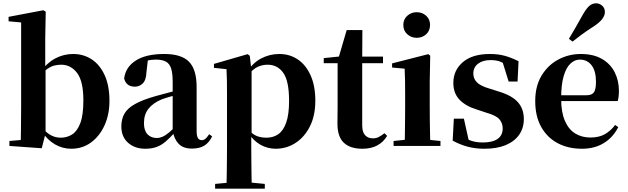

<svg xmlns="http://www.w3.org/2000/svg" viewBox="-20 -884 3804 1163"><path d="M37 0V-30L106 -36Q107 -66 107 -101.5Q107 -137 107.5 -173Q108 -209 108 -236V-748L32 -755V-782L243 -822L257 -813L254 -653V-472L256 -462V-79V-77L233 14ZM411 17Q359 17 313 -9.5Q267 -36 231 -90H220L240 -105Q267 -75 293 -62.5Q319 -50 348 -50Q385 -50 416 -69Q447 -88 466 -137Q485 -186 485 -276Q485 -392 447 -442Q409 -492 351 -492Q331 -492 311 -487.5Q291 -483 268 -467.5Q245 -452 215 -418L202 -447H223Q265 -504 315.5 -530.5Q366 -557 423 -557Q486 -557 535.5 -524.5Q585 -492 614 -428.5Q643 -365 643 -273Q643 -191 613.5 -125.5Q584 -60 532 -21.5Q480 17 411 17Z M860 17Q797 17 756 -19Q715 -55 715 -118Q715 -163 734 -196Q753 -229 799 -254.5Q845 -280 923 -302Q962 -313 1012.5 -326Q1063 -339 1103 -349V-323Q1063 -313 1023 -302Q983 -291 959 -282Q907 -260 879.5 -225.5Q852 -191 852 -138Q852 -93 873.5 -70.5Q895 -48 931 -48Q945 -48 962.5 -55Q980 -62 1003.5 -81Q1027 -100 1059 -136L1076 -81H1038Q1010 -50 985 -28Q960 -6 930.5 5.5Q901 17 860 17ZM1143 16Q1089 16 1061.5 -13.5Q1034 -43 1026 -92V-95V-387Q1026 -440 1016.5 -469.5Q1007 -499 984.5 -511Q962 -523 924 -523Q899 -523 872.5 -517.5Q846 -512 809 -498L876 -523L867 -446Q865 -398 844.5 -378.5Q824 -359 797 -359Q745 -359 732 -408Q740 -477 802 -517Q864 -557 975 -557Q1079 -557 1125 -510Q1171 -463 1171 -357V-91Q1171 -60 1179 -47.5Q1187 -35 1202 -35Q1214 -35 1224 -43Q1234 -51 1247 -71L1265 -58Q1246 -19 1217 -1.5Q1188 16 1143 16Z M1283 259V230L1391 220H1482L1584 230V259ZM1352 259Q1353 215 1353.5 171.5Q1354 128 1354.5 86.5Q1355 45 1355 10V-314Q1355 -364 1354.5 -396.5Q1354 -429 1352 -465L1276 -473V-497L1480 -556L1493 -546L1502 -467L1504 -462V-75L1502 -61V10Q1502 44 1502.5 85.5Q1503 127 1503.5 171Q1504 215 1505 259ZM1650 17Q1601 17 1558 -7Q1515 -31 1479 -84H1467L1487 -96Q1512 -69 1537 -59.5Q1562 -50 1595 -50Q1635 -50 1665.5 -71Q1696 -92 1713.5 -141Q1731 -190 1731 -273Q1731 -393 1696 -442.5Q1661 -492 1601 -492Q1571 -492 1543 -480Q1515 -468 1479 -427L1464 -441H1471Q1509 -502 1561 -529.5Q1613 -557 1672 -557Q1734 -557 1783 -524.5Q1832 -492 1861 -428.5Q1890 -365 1890 -274Q1890 -184 1857.5 -119Q1825 -54 1770.5 -18.5Q1716 17 1650 17Z M2100 -501V-541H2300V-501ZM2175 17Q2101 17 2062.5 -19.5Q2024 -56 2024 -135Q2024 -164 2024.5 -188Q2025 -212 2025 -242V-501H1941V-532L2048 -543L2030 -531L2080 -702H2175L2174 -524V-514V-125Q2174 -84 2191.5 -65Q2209 -46 2239 -46Q2259 -46 2274 -54Q2289 -62 2309 -77L2325 -61Q2303 -24 2266 -3.5Q2229 17 2175 17Z M2364 0V-30L2470 -41H2540L2648 -30V0ZM2431 0Q2432 -26 2432.5 -68Q2433 -110 2433.5 -156Q2434 -202 2434 -236V-313Q2434 -363 2433.5 -398Q2433 -433 2431 -468L2355 -475V-500L2574 -556L2586 -547L2583 -390V-236Q2583 -202 2583.5 -156Q2584 -110 2585 -68Q2586 -26 2587 0ZM2504 -655Q2471 -655 2447 -676.5Q2423 -698 2423 -733Q2423 -767 2447 -788.5Q2471 -810 2504 -810Q2538 -810 2561.5 -788.5Q2585 -767 2585 -733Q2585 -698 2561.5 -676.5Q2538 -655 2504 -655Z M2915 17Q2859 17 2812.5 4.5Q2766 -8 2722 -32L2729 -165H2790L2822 -21L2771 -28V-64Q2804 -42 2834 -31.5Q2864 -21 2904 -21Q2963 -21 2994 -42.5Q3025 -64 3025 -106Q3025 -138 3005 -161.5Q2985 -185 2924 -202L2867 -221Q2801 -241 2763.5 -280Q2726 -319 2726 -382Q2726 -458 2783.5 -507.5Q2841 -557 2948 -557Q2997 -557 3037.5 -546Q3078 -535 3121 -513L3115 -390H3061L3018 -528L3063 -512V-482Q3033 -502 3009.5 -511Q2986 -520 2951 -520Q2904 -520 2875.5 -498Q2847 -476 2847 -438Q2847 -409 2867.5 -386.5Q2888 -364 2946 -347L3003 -329Q3082 -305 3117.5 -264.5Q3153 -224 3153 -163Q3153 -108 3124.5 -67.5Q3096 -27 3043 -5Q2990 17 2915 17Z M3505 17Q3422 17 3358.5 -16.5Q3295 -50 3258.5 -114.5Q3222 -179 3222 -272Q3222 -363 3261 -427Q3300 -491 3363 -524Q3426 -557 3498 -557Q3574 -557 3625.5 -527.5Q3677 -498 3703 -447Q3729 -396 3729 -333Q3729 -299 3722 -272H3286V-307H3532Q3566 -307 3578 -325.5Q3590 -344 3590 -388Q3590 -454 3563.5 -488.5Q3537 -523 3492 -523Q3461 -523 3435 -498.5Q3409 -474 3394 -422Q3379 -370 3379 -286Q3379 -204 3402 -151.5Q3425 -99 3465 -75Q3505 -51 3556 -51Q3609 -51 3644.5 -71.5Q3680 -92 3706 -127L3725 -114Q3693 -51 3637 -17Q3581 17 3505 17ZM3426 -649Q3444 -679 3463.5 -712.5Q3483 -746 3513 -800Q3533 -834 3550.5 -849Q3568 -864 3592 -864Q3610 -864 3627 -850Q3644 -836 3644 -811Q3644 -790 3628 -769Q3612 -748 3579 -726Q3531 -695 3502 -673.5Q3473 -652 3448 -632Z"/></svg>

Font: Noto Serif TC ExtraBold
Style: Regular
Weight: 800
Designer: Ryoko NISHIZUKA 西塚涼子 (kana & ideographs); Frank Grießhammer (Latin, Greek & Cyrillic); Wenlong ZHANG 张文龙 (bopomofo); San
Foundry: Adobe
Version: Version 2.002-H1;hotconv 1.1.0;makeotfexe 2.6.0